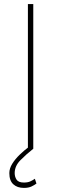

<svg xmlns="http://www.w3.org/2000/svg" viewBox="-20 -731 301 944"><path d="M143.6 -710.9V0H117.2V-710.9ZM123 -9.8 144 0Q109.4 27.3 80.8 56.2Q52.2 85 52.2 120.1Q52.2 138.2 61.5 152.3Q70.8 166.5 97.7 166.5Q117.2 166.5 129.9 160.4Q142.6 154.3 151.4 147.9L159.2 171.4Q149.9 178.7 135 185.8Q120.1 192.9 97.7 192.9Q64.9 192.9 45.4 175Q25.9 157.2 25.9 120.1Q25.9 97.2 40.3 74Q54.7 50.8 77.1 29.3Q99.6 7.8 123 -9.8Z"/></svg>

Font: Vazirmatn RD Thin
Style: Regular
Weight: 100
Designer: Saber Rastikerdar
Foundry: Saber Rastikerdar
Version: Version 32.102